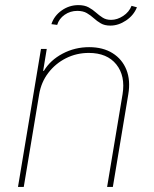

<svg xmlns="http://www.w3.org/2000/svg" viewBox="-20 -739 608 759"><path d="M134.9 -366.5 73.9 0H51.1L142 -545.5H164.8L150.6 -458.8H153.4Q179 -501.4 227.5 -527Q275.9 -552.6 332.4 -552.6Q387.1 -552.6 425.1 -528.8Q463.1 -505 479.8 -463.1Q496.4 -421.2 487.2 -366.5L426.1 0H403.4L464.5 -366.5Q476.2 -438.9 439.8 -484.4Q403.4 -529.8 331 -529.8Q282.7 -529.8 240.9 -508.9Q199.2 -487.9 171 -451Q142.8 -414.1 134.9 -366.5ZM206 -640.6 183.2 -643.5Q193.9 -676.5 223.7 -697.6Q253.6 -718.8 289.8 -718.8Q314.3 -718.8 330.4 -709.9Q346.6 -701 359.2 -689.6Q371.8 -678.3 385.7 -669.4Q399.5 -660.5 419 -660.5Q443.5 -660.5 467 -676Q490.4 -691.4 500 -715.9L521.3 -710.2Q508.5 -678.3 478.3 -658Q448.2 -637.8 416.2 -637.8Q393.5 -637.8 378.4 -646.7Q363.3 -655.5 350.9 -666.9Q338.4 -678.3 323.5 -687.1Q308.6 -696 285.5 -696Q257.8 -696 235.6 -680.6Q213.4 -665.1 206 -640.6Z"/></svg>

Font: Inter Thin  BETA
Style: Italic
Weight: 100
Italic angle: -9.39999°
Designer: Rasmus Andersson
Foundry: rsms
Version: Version 3.011;git-f93a4a705